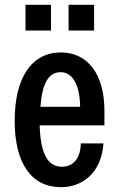

<svg xmlns="http://www.w3.org/2000/svg" viewBox="-20 -768 492 798"><path d="M192 -748H86V-641H192ZM371 -748H265V-641H371ZM414 -308C414 -459 345 -550 233 -550C112 -550 41 -446 41 -266C41 -91 109 10 234 10C317 10 401 -44 410 -172H316C314 -106 282 -75 237 -75C179 -75 148 -129 145 -247H414ZM148 -324C155 -418 180 -468 232 -468C281 -468 312 -416 313 -324Z"/></svg>

Font: Kathrein 67 Medium Condensed
Style: Regular
Weight: 500
Width: 3
Designer: Lazydogs Typefoundry, based on Open Sans by Ascender Corporation
Foundry: Lazydogs Typefoundry
Version: Version 1.003;PS 001.003;hotconv 1.0.88;makeotf.lib2.5.64775